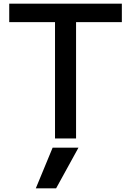

<svg xmlns="http://www.w3.org/2000/svg" viewBox="-20 -750 710 1040"><path d="M284 270H174L265 50H405ZM278 0V-630H30V-730H640V-630H392V0Z"/></svg>

Font: M PLUS 2 Medium
Style: Regular
Weight: 500
Designer: Coji Morishita
Foundry: UNDERFOREST DESIGN
Version: Version 1.001